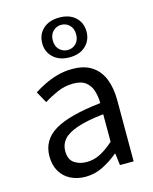

<svg xmlns="http://www.w3.org/2000/svg" viewBox="-125 -921 813 1017"><g transform="rotate(-15 281.5 -412.5)"><path d="M217 13Q172 13 136 -5Q100 -23 79.5 -57.5Q59 -92 59 -141Q59 -230 138.5 -277.5Q218 -325 392 -344Q392 -379 382.5 -410.5Q373 -442 349 -461.5Q325 -481 280 -481Q233 -481 191.5 -462.5Q150 -444 117 -423L82 -486Q107 -502 140 -518.5Q173 -535 212 -546Q251 -557 295 -557Q361 -557 402.5 -529Q444 -501 463.5 -451.5Q483 -402 483 -334V0H408L400 -65H397Q359 -33 313.5 -10Q268 13 217 13ZM243 -61Q282 -61 317.5 -79Q353 -97 392 -132V-283Q301 -273 247 -254.5Q193 -236 170 -209.5Q147 -183 147 -147Q147 -100 175 -80.5Q203 -61 243 -61ZM299 -620Q243 -620 210 -651Q177 -682 177 -729Q177 -777 210 -807.5Q243 -838 299 -838Q355 -838 387.5 -807.5Q420 -777 420 -729Q420 -682 387.5 -651Q355 -620 299 -620ZM299 -660Q326 -660 344.5 -678.5Q363 -697 363 -729Q363 -761 344.5 -779.5Q326 -798 299 -798Q273 -798 254 -779.5Q235 -761 235 -729Q235 -697 254 -678.5Q273 -660 299 -660Z"/></g></svg>

Font: Noto Sans TC Thin
Style: Regular
Weight: 400
Version: Version 2.004-H2;hotconv 1.0.118;makeotfexe 2.5.65603